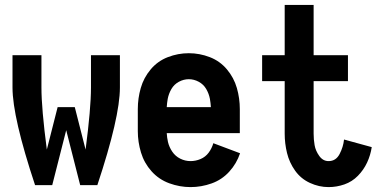

<svg xmlns="http://www.w3.org/2000/svg" viewBox="-20 -755 1540 783"><path d="M123 0Q31 -277 31 -398V-530H149V-398Q149 -312 171 -145L215 -318H285L329 -145Q351 -312 351 -398V-530H469V-398Q469 -277 377 0H307L250 -224L193 0Z M757 8Q713 8 670.5 -7.5Q628 -23 598 -56.5Q568 -90 555 -133Q542 -176 542 -220V-310Q542 -354 554 -396Q566 -438 594.5 -472Q623 -506 664.5 -522Q706 -538 750 -538Q794 -538 835.5 -522Q877 -506 905.5 -472Q934 -438 946 -396Q958 -354 958 -310V-212H660Q661 -194 665 -176Q670 -155 682.5 -136.5Q695 -118 715 -108Q735 -98 757 -98Q778 -98 798 -106.5Q818 -115 831 -132.5Q844 -150 850 -171L959 -130Q945 -88 915 -55Q885 -22 843 -7Q801 8 757 8ZM660 -318H840Q839 -335 836 -352Q832 -373 821 -392Q810 -411 790.5 -421.5Q771 -432 750 -432Q729 -432 709.5 -421.5Q690 -411 679 -392Q668 -373 664 -352Q661 -335 660 -318Z M1320 8Q1281 8 1244 -9Q1207 -26 1183.5 -59Q1160 -92 1150.5 -131Q1141 -170 1141 -210V-424H1049V-530H1141V-735H1259V-530H1399V-424H1259V-210Q1259 -186 1263 -163Q1267 -140 1282 -119Q1297 -98 1320 -98Q1350 -98 1365 -127Q1380 -156 1383 -186L1496 -155Q1491 -122 1477 -92Q1463 -62 1439.5 -38Q1416 -14 1384.5 -3Q1353 8 1320 8Z"/></svg>

Font: Iosevka SS01
Style: Bold
Weight: 700
Monospace: yes
Designer: Belleve Invis
Foundry: Belleve Invis
Version: 2.3.3; ttfautohint (v1.8.3)